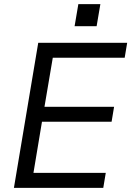

<svg xmlns="http://www.w3.org/2000/svg" viewBox="-20 -904 640 924"><path d="M47 0 164 -698H592L580 -626H234L194 -390H529L517 -318H182L141 -72H489L477 0ZM463 -884 445 -778H339L357 -884Z"/></svg>

Font: iA Writer Mono V
Style: Regular
Weight: 400
Italic angle: -9.5°
Designer: Mike Abbink, Paul van der Laan, Pieter van Rosmalen
Foundry: Bold Monday
Version: Version 2.000